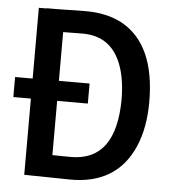

<svg xmlns="http://www.w3.org/2000/svg" viewBox="-50 -707 668 755"><g transform="rotate(5 284.5 -329.5)"><path d="M3.9 -379.9V-300.8H73.2V0Q240.2 2.9 251 2.9Q437.5 5.9 505.9 -151.4Q538.1 -226.6 538.1 -328.1Q538.1 -554.7 402.3 -629.9Q339.8 -663.1 253.9 -662.1Q218.8 -661.1 141.6 -660.2H140.6H139.6H138.7H137.7H136.7H135.7H134.8H133.8H132.8H131.8H130.9H129.9H128.9H127.9H127H126H125H124H123H122.1H121.1H120.1H119.1H118.2H117.2H116.2H115.2H114.3H113.3H112.3H111.3H110.4H109.4H108.4H107.4H106.4H105.5H104.5L103.5 -659.2H102.5H101.6H100.6H99.6H98.6H97.7H96.7H95.7H94.7H93.8H92.8H91.8H90.8H89.8H88.9H87.9H86.9H85.9H85H84H83H82H81.1H80.1H79.1H78.1H77.1H76.2H75.2H73.2V-379.9ZM252 -85.9Q203.1 -85.9 176.8 -86.9V-300.8H297.9V-379.9H176.8V-572.3Q204.1 -573.2 253.9 -573.2Q389.6 -573.2 420.9 -416Q428.7 -375 428.7 -327.1Q426.8 -86.9 252 -85.9Z"/></g></svg>

Font: Yaldevi Colombo SemiBold
Style: Regular
Weight: 600
Designer: Sol Matas, Denzil Rajitha, Kosala Senevirathne and Pathum Egodawatta
Foundry: Mooniak
Version: Version 1.020 ; ttfautohint (v1.6)